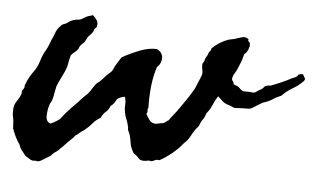

<svg xmlns="http://www.w3.org/2000/svg" viewBox="-68 -405 802 485"><g transform="rotate(5 333.0 -162.0)"><path d="M66.4 -69.3Q79.1 -74.7 89.8 -83Q97.7 -93.8 106.4 -103.5Q115.2 -113.3 125 -123Q127.9 -126 130.9 -128.9Q133.8 -131.8 136.2 -134.8Q138.7 -137.7 141.8 -140.9Q145 -144 148.4 -147.5Q150.9 -149.9 152.3 -150.9Q153.8 -151.9 156.2 -155.3Q161.6 -162.1 165 -168.5Q168.5 -174.3 174.8 -181.6Q181.2 -185.1 187.5 -192.4Q190.4 -195.8 193.4 -199Q196.3 -202.1 199.2 -205.1L203.6 -209Q204.6 -210 205.8 -210.9Q207 -211.9 208 -212.9Q210.9 -215.8 212.4 -219.7Q213.4 -221.7 214.1 -223.6Q214.8 -225.6 215.8 -227.5Q224.6 -242.2 231.4 -252Q252.9 -263.7 275.4 -272.5Q297.9 -281.2 318.4 -280.3Q319.3 -279.3 324.2 -276.4Q328.1 -273.9 330.1 -269.5Q335 -261.7 332 -251Q329.1 -240.2 322.3 -235.4Q314.5 -212.9 311.5 -184.6Q308.6 -156.2 309.6 -130.9Q307.1 -127.9 308.1 -122.6Q308.6 -117.7 305.7 -115.2Q309.6 -107.4 315.4 -99.6Q321.3 -91.8 332 -91.8Q343.8 -94.7 346.7 -94.7Q348.6 -94.7 351.6 -95.7Q356.4 -98.6 357.9 -100.1Q360.8 -103 363.3 -103.5Q366.2 -108.4 367.2 -109.4Q368.2 -110.4 371.1 -114.3Q381.8 -127.4 390.1 -139.6L408.2 -166Q411.1 -170.9 413.8 -175Q416.5 -179.2 418.5 -182.6Q420.9 -186 423.1 -190.9Q425.3 -195.8 427.7 -202.1L432.1 -212.4Q433.6 -215.8 436.5 -223.6Q439 -229.5 436.5 -239.7Q434.6 -250 436.5 -254.9Q441.4 -261.2 441.4 -266.6Q448.2 -277.8 448.2 -279.3Q448.2 -280.3 449.2 -283.2Q451.2 -285.2 453.1 -287.6Q455.1 -290 455.1 -293.9Q471.2 -310.1 495.1 -319.3Q511.7 -322.3 525.9 -327.6Q539.1 -332.5 546.9 -324.2Q544.4 -321.3 547.9 -318.8Q550.8 -316.9 550.8 -313.5Q551.8 -308.1 550.3 -305.7Q548.8 -302.7 548.8 -299.8Q543 -289.1 542 -289.1Q541 -289.1 540 -288.1Q538.6 -285.6 536.6 -278.8Q536.1 -276.4 535.2 -273.4Q534.2 -270.5 533.2 -267.6Q530.3 -259.8 526.4 -250.5Q522.5 -241.2 516.6 -232.4Q511.7 -220.7 515.1 -217.3Q518.6 -213.9 518.6 -209Q521.5 -206.5 524.9 -206.1Q528.3 -205.6 531.2 -203.1Q535.2 -200.2 536.6 -198.2Q538.6 -195.8 543.9 -193.4Q548.3 -192.4 552.2 -192.9Q555.7 -193.4 563.5 -192.4Q571.3 -191.4 573.7 -192.4Q576.2 -193.4 581.1 -197.3Q592.3 -203.1 594.2 -206.1Q595.7 -208 598.6 -210.9Q603 -212.9 607.9 -212.9Q612.8 -212.9 616.2 -214.8Q627 -218.8 640.1 -224.6Q653.3 -230.5 664.1 -236.3Q668.9 -238.3 673.3 -240.2Q677.7 -242.2 679.7 -247.1Q683.6 -248 685.1 -248.5Q686 -249 691.4 -249Q693.8 -243.2 696.3 -240.2Q699.2 -236.3 693.4 -230.5Q682.1 -219.2 667.5 -210.9Q653.3 -202.6 641.6 -190.4Q635.7 -188 630.4 -185.3Q625 -182.6 620.1 -179.2Q610.8 -172.9 596.7 -168.9Q589.4 -164.6 584 -161.4Q578.6 -158.2 575.2 -155.8Q568.4 -150.9 563.5 -150.4Q554.7 -150.4 546.6 -150.1Q538.6 -149.9 531.2 -149.4Q525.9 -148.4 522.9 -150.4Q521 -151.4 513.7 -154.3Q500.5 -157.7 494.1 -164.1Q491.2 -167 488.3 -169.7Q485.4 -172.4 482.4 -174.8Q479 -169.4 475.8 -163.6Q472.7 -157.7 470.2 -151.4Q464.8 -138.7 457 -129.9Q453.6 -119.1 449.2 -113.3Q444.3 -106.9 440.4 -95.7Q435.5 -90.3 431.4 -84.5Q427.2 -78.6 423.8 -71.8Q417 -58.1 406.2 -48.8Q384.3 -21 348.6 -1Q342.3 -2.9 335 1Q328.1 4.9 323.2 2Q302.7 6.8 296.4 -1Q290 -8.8 283.2 -11.7Q274.4 -25.9 272.9 -36.1Q271.5 -46.4 268.6 -57.6Q266.6 -63.5 264.2 -67.9Q262.2 -72.3 262.7 -77.1Q259.3 -91.8 256.3 -98.1Q254.4 -102.1 253.2 -106.9Q252 -111.8 251 -117.2Q250.5 -121.6 250.2 -126Q250 -130.4 250.5 -134.8Q251 -143.1 248 -153.3Q230.5 -150.4 226.1 -141.1Q221.7 -131.8 213.9 -127Q210.4 -116.7 203.1 -110.8Q196.8 -106 191.4 -94.7Q180.7 -88.9 172.4 -79.1Q163.6 -68.8 153.3 -60.5Q144.5 -55.2 140.1 -50.8Q136.2 -46.9 131.8 -44.9Q128.9 -40 124 -35.6Q120.6 -32.7 114.3 -26.4Q107.9 -20 105.5 -17.1Q101.1 -12.2 96.7 -8.8Q92.8 -3.9 89.4 -1.5Q85.9 1 83 2.9Q79.1 5.9 77.1 8.3Q74.2 12.2 72.3 12.7Q65.4 17.1 60.1 20.3Q54.7 23.4 50.8 25.9Q43 30.3 37.1 27.3Q29.3 29.3 22.5 24.9Q15.6 20.5 9.8 16.6Q7.3 13.2 4.9 10Q2.4 6.8 0 3.9Q-4.4 -1.5 -6.8 -9.8Q-12.7 -17.6 -17.6 -27.8Q-22.5 -38.1 -26.4 -48.8Q-26.9 -68.8 -29.3 -78.1Q-31.2 -86.4 -30.3 -97.7Q-29.8 -108.9 -22.9 -118.7Q-16.1 -128.4 -12.7 -137.7Q-13.2 -146 -9.8 -149.4Q-5.9 -153.3 -6.8 -159.2Q1.5 -181.6 11.7 -194.8Q21.5 -207.5 26.4 -223.6Q31.2 -240.2 38.6 -252.4Q45.4 -264.2 50.8 -280.3Q55.2 -288.6 57.1 -294.9Q59.1 -302.2 64.5 -310.5Q68.4 -314.5 69.8 -316.4Q71.3 -318.4 75.2 -321.3Q83.5 -323.7 88.9 -328.1Q94.2 -332.5 102.5 -335Q108.4 -336.9 113.8 -336.9Q118.2 -336.9 123 -339.8Q135.3 -347.7 140.1 -348.6Q144 -349.1 149.4 -351.6Q156.2 -345.7 160.2 -339.4Q164.1 -333 162.1 -323.2Q155.8 -316.9 155.3 -314Q154.8 -310.5 152.3 -307.6Q149.9 -303.7 146.5 -300.8Q143.1 -297.9 140.6 -293.9Q139.6 -292 138.9 -290.3Q138.2 -288.6 137.2 -287.1Q135.3 -283.2 133.8 -281.2L129.4 -277.3Q126.5 -274.4 125 -272.5Q122.6 -270 122.1 -267.6Q121.6 -264.6 119.1 -261.7Q116.2 -257.3 109.9 -252.9Q105.5 -249.5 102.5 -245.1Q101.1 -240.7 99.1 -231Q98.6 -227.1 97.7 -222.9Q96.7 -218.8 95.7 -214.8Q92.3 -204.1 85 -189.9Q76.7 -173.8 73.2 -164.1Q72.3 -159.7 71.5 -155.3Q70.8 -150.9 69.8 -147Q69.3 -143.1 68.4 -138.9Q67.4 -134.8 66.4 -130.9Q65.4 -127 63.5 -124Q61.5 -121.1 60.5 -118.2Q55.7 -104.5 55.2 -88.9Q54.7 -73.2 66.4 -69.3Z"/></g></svg>

Font: Taprom
Style: Regular
Weight: 400
Designer: Danh Hong
Version: Version 8.002; ttfautohint (v1.8.3)